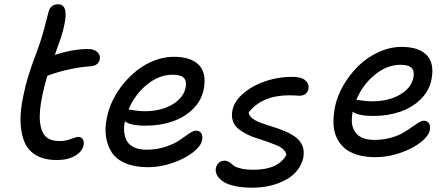

<svg xmlns="http://www.w3.org/2000/svg" viewBox="-20 -784 2070 889"><path d="M243.2 -43Q186.5 -43 148.9 -64.2Q111.3 -85.4 94.2 -124.5Q77.1 -163.6 75.2 -218.3Q73.2 -272.9 87.9 -339.8Q97.2 -387.7 111.1 -432.1Q125 -476.6 142.8 -523.9Q160.6 -571.3 168.9 -597.2Q180.7 -634.8 191.9 -679.2Q203.1 -723.6 205.1 -730Q214.8 -764.2 249 -764.2Q280.3 -764.2 283.4 -726.3Q286.6 -688.5 263.2 -612.8L233.9 -529.8Q318.4 -557.1 389.2 -557.1Q415.5 -557.1 430.9 -542.7Q446.3 -528.3 441.9 -508.8Q436 -480 398.9 -477.1Q295.9 -469.2 199.2 -433.1Q184.6 -385.3 176.8 -345.2Q159.7 -266.1 165.3 -218.5Q170.9 -170.9 192.6 -150.9Q214.4 -130.9 255.9 -130.9Q283.7 -130.9 307.9 -140.4Q332 -149.9 341.8 -149.9Q356.4 -149.9 363.3 -139.4Q370.1 -128.9 367.2 -112.8Q361.3 -82.5 327.9 -62.7Q294.4 -43 243.2 -43Z M665.5 -9.8Q605 -9.8 562.3 -27.6Q519.5 -45.4 498.5 -76.7Q477.5 -107.9 470.9 -150.4Q464.4 -192.9 475.6 -242.2Q483.4 -281.7 503.2 -321.8Q522.9 -361.8 552.5 -397.5Q582 -433.1 617.7 -460.7Q653.3 -488.3 696.8 -504.6Q740.2 -521 784.2 -521Q864.7 -521 901.1 -482.9Q937.5 -444.8 923.3 -371.1Q913.1 -318.4 873.5 -279.3Q834 -240.2 777.3 -221.2Q720.7 -202.1 654.3 -202.1Q583.5 -202.1 558.6 -222.2Q552.2 -195.3 555.2 -171.4Q558.1 -147.5 568.6 -129.6Q579.1 -111.8 602.1 -101.3Q625 -90.8 658.2 -90.8Q705.6 -90.8 747.1 -104.7Q788.6 -118.7 811.3 -135Q834 -151.4 855 -165.3Q876 -179.2 887.2 -179.2Q904.3 -179.2 912.1 -166.5Q919.9 -153.8 915.5 -133.8Q909.7 -106.9 873.3 -78.4Q836.9 -49.8 779.8 -29.8Q722.7 -9.8 665.5 -9.8ZM576.2 -276.9Q580.6 -276.9 603 -272.9Q625.5 -269 649.4 -269Q723.6 -269 776.1 -299.1Q828.6 -329.1 839.4 -377.9Q845.2 -408.7 831.3 -423.3Q817.4 -438 779.3 -438Q716.3 -438 660.2 -392.1Q604 -346.2 575.2 -276.9Z M1146.5 85Q1097.7 85 1062 76.2Q1026.4 67.4 1008.5 53.5Q990.7 39.6 983.6 24.7Q976.6 9.8 979.5 -4.9Q982.4 -20.5 993.4 -30.3Q1004.4 -40 1019.5 -40Q1031.2 -40 1041 -33.4Q1050.8 -26.9 1059.3 -19Q1067.9 -11.2 1092.3 -4.6Q1116.7 2 1154.3 2Q1268.1 2 1306.2 -66.9Q1304.2 -81.1 1291.3 -92.8Q1278.3 -104.5 1258.8 -112.3Q1239.3 -120.1 1215.1 -128.7Q1190.9 -137.2 1166.5 -144.8Q1142.1 -152.3 1119.6 -164.1Q1097.2 -175.8 1081.1 -189.7Q1064.9 -203.6 1057.9 -225.1Q1050.8 -246.6 1056.2 -272.9Q1064.9 -317.4 1109.9 -354.2Q1154.8 -391.1 1215.3 -410.2Q1275.9 -429.2 1335.4 -428.2Q1376.5 -427.7 1394.3 -411.4Q1412.1 -395 1408.2 -372.1Q1405.3 -357.4 1394.3 -349.1Q1383.3 -340.8 1367.2 -340.8Q1362.3 -340.8 1348.1 -341.8Q1334 -342.8 1320.3 -342.8Q1193.4 -342.8 1131.3 -263.2Q1132.8 -247.6 1149.2 -235.4Q1165.5 -223.1 1189.9 -214.4Q1214.4 -205.6 1243.4 -196.8Q1272.5 -188 1299.8 -176.3Q1327.1 -164.6 1348.4 -149.2Q1369.6 -133.8 1379.9 -109.6Q1390.1 -85.4 1384.3 -54.2Q1369.6 12.2 1303.2 48.6Q1236.8 85 1146.5 85Z M1719.7 -56.2Q1670.9 -56.2 1633.8 -67.6Q1596.7 -79.1 1573.7 -99.6Q1550.8 -120.1 1537.8 -148.9Q1524.9 -177.7 1524.2 -212.9Q1523.4 -248 1530.8 -288.1Q1540.5 -337.4 1568.8 -387Q1597.2 -436.5 1637.2 -476.6Q1677.2 -516.6 1730.7 -541.7Q1784.2 -566.9 1838.9 -566.9Q1919.4 -566.9 1955.8 -528.8Q1992.2 -490.7 1978 -417Q1967.8 -363.8 1928.2 -324.7Q1888.7 -285.6 1832 -266.4Q1775.4 -247.1 1709 -247.1Q1637.7 -247.1 1612.8 -267.1Q1608.9 -245.6 1608.9 -226.1Q1608.9 -206.5 1615.5 -189.9Q1622.1 -173.3 1633.8 -161.6Q1645.5 -149.9 1665.8 -143.1Q1686 -136.2 1712.9 -136.2Q1751.5 -136.2 1785.9 -145.3Q1820.3 -154.3 1843.3 -167.5Q1866.2 -180.7 1884.8 -193.8Q1903.3 -207 1917.7 -216.1Q1932.1 -225.1 1941.9 -225.1Q1959 -225.1 1966.6 -212.4Q1974.1 -199.7 1969.7 -179.2Q1963.9 -153.3 1927.5 -124.8Q1891.1 -96.2 1833.7 -76.2Q1776.4 -56.2 1719.7 -56.2ZM1630.9 -321.8Q1635.3 -321.8 1657.5 -318.4Q1679.7 -314.9 1703.6 -314.9Q1777.8 -314.9 1830.6 -345Q1883.3 -375 1894 -423.8Q1899.9 -454.6 1886 -469.2Q1872.1 -483.9 1834 -483.9Q1771.5 -483.9 1715.1 -437.5Q1658.7 -391.1 1629.9 -321.8Z"/></svg>

Font: Shantell Sans Bouncy
Style: Italic
Weight: 400
Italic angle: -11.31°
Designer: Stephen Nixon, Anya Danilova, Shantell Martin
Foundry: Arrow Type
Version: Version 1.006;[9816181b4]